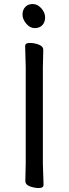

<svg xmlns="http://www.w3.org/2000/svg" viewBox="-20 -926 344 962"><path d="M206.1 -838.9Q206.1 -814.9 192.1 -800Q178.2 -785.2 154.1 -785.2Q129.9 -785.2 111.3 -807.6Q92.8 -830.1 92.8 -853Q92.8 -876 106.4 -890.9Q120.1 -905.8 144 -905.8Q168 -905.8 187 -884.3Q206.1 -862.8 206.1 -838.9ZM106.9 -18.1 108.9 -106.9V-588.9L106 -694.8Q106 -710.9 128.9 -710.9Q151.9 -710.9 174.3 -702.4Q196.8 -693.8 196.8 -676.8L194.8 -587.9V-106L198.2 0Q198.2 16.1 175 16.1Q151.9 16.1 129.4 7.6Q106.9 -1 106.9 -18.1Z"/></svg>

Font: LXGW WenKai Screen
Style: Regular
Weight: 400
Designer: LXGW / Fontworks Inc.
Foundry: LXGW / Fontworks Inc.
Version: Version 1.510;January 18,2025